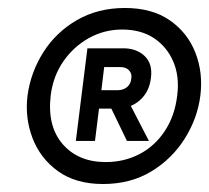

<svg xmlns="http://www.w3.org/2000/svg" viewBox="-20 -732 524 481"><path d="M238 -271Q170 -271 125.5 -303Q81 -335 61.5 -386Q42 -437 49 -493Q57 -551 88.5 -601Q120 -651 172.5 -681.5Q225 -712 293 -712Q361 -712 405.5 -681Q450 -650 469.5 -600Q489 -550 482 -493Q475 -436 443 -385Q411 -334 359 -302.5Q307 -271 238 -271ZM245 -326Q291 -326 329.5 -346Q368 -366 393 -404Q418 -442 424 -493Q430 -541 414 -578Q398 -615 365.5 -636.5Q333 -658 286 -658Q241 -658 202.5 -636.5Q164 -615 138.5 -578Q113 -541 107 -493Q98 -416 137 -371Q176 -326 245 -326ZM255 -468 305 -472 353 -379H298ZM170 -379 199 -611H289Q322 -611 342.5 -591.5Q363 -572 358 -536Q354 -502 330.5 -481Q307 -460 271 -460H228L218 -379ZM234 -506H274Q289 -506 298.5 -514Q308 -522 309 -536Q311 -547 303.5 -555.5Q296 -564 281 -564H241Z"/></svg>

Font: Inclusive Sans Medium
Style: Italic
Weight: 500
Italic angle: -7°
Designer: Olivia King
Foundry: Olivia King
Version: Version 2.004